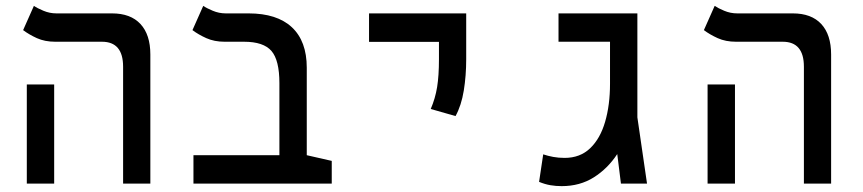

<svg xmlns="http://www.w3.org/2000/svg" viewBox="-20 -632 2970 661"><path d="M403.8 0V-402.3Q403.8 -488.3 331.1 -488.3H170.4Q134.3 -488.3 106.9 -500.7Q79.6 -513.2 59.6 -528.3L96.7 -611.8Q107.9 -604 129.4 -595Q150.9 -585.9 174.3 -585.9H365.7Q429.7 -585.9 463.6 -549.3Q497.6 -512.7 497.6 -444.3V0ZM72.3 0V-341.3H166.5V0Z M1122.1 -78.1V0H646V-97.7H941.9V-345.7Q941.9 -424.8 914.6 -456.5Q887.2 -488.3 820.3 -488.3H753.4Q717.8 -488.3 690.2 -500.7Q662.6 -513.2 642.6 -528.3L679.7 -611.8Q690.9 -604 712.4 -595Q733.9 -585.9 757.3 -585.9H835.9Q933.6 -585.9 984.9 -538.1Q1036.1 -490.2 1036.1 -398.9V-97.7Z M1548.3 -232.4 1462.9 -256.8Q1478.5 -293 1484.9 -332.3Q1491.2 -371.6 1491.2 -428.2V-487.8H1250.5V-585.9H1585V-428.2Q1585 -371.6 1576.7 -320.3Q1568.4 -269 1548.3 -232.4Z M1913.6 8.8Q1893.6 8.8 1874.8 5.6Q1856 2.4 1835.9 -5.9L1850.1 -100.6Q1866.2 -95.2 1884.5 -91.8Q1902.8 -88.4 1923.8 -88.4Q1977.1 -88.4 2011.7 -121.6Q2046.4 -154.8 2063.2 -212.6Q2080.1 -270.5 2080.1 -343.3V-488.3H1902.8V-585.9H2174.3V-228L2207.5 0H2117.7L2105 -101.6Q2072.3 -51.8 2024.4 -21.5Q1976.6 8.8 1913.6 8.8Z M2747.6 0V-402.3Q2747.6 -488.3 2674.8 -488.3H2514.2Q2478 -488.3 2450.7 -500.7Q2423.3 -513.2 2403.3 -528.3L2440.4 -611.8Q2451.7 -604 2473.1 -595Q2494.6 -585.9 2518.1 -585.9H2709.5Q2773.4 -585.9 2807.4 -549.3Q2841.3 -512.7 2841.3 -444.3V0ZM2416 0V-341.3H2510.3V0Z"/></svg>

Font: CaskaydiaMono NF
Style: Regular
Weight: 400
Designer: Aaron Bell
Foundry: Saja Typeworks
Version: Version 2111.001; ttfautohint (v1.8.4);Nerd Fonts 3.1.1